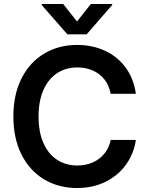

<svg xmlns="http://www.w3.org/2000/svg" viewBox="-20 -945 754 975"><path d="M373 -602.5Q314.5 -602.5 270 -573.5Q225.6 -544.4 200.7 -488.3Q175.8 -432.1 175.8 -353.5Q175.8 -274.4 200.7 -218.3Q225.6 -162.1 270.3 -133.3Q314.9 -104.5 373 -104.5Q415 -104.5 450.4 -119.9Q485.8 -135.3 509.8 -164.6Q533.7 -193.8 542 -234.4H669.9Q660.2 -166 620.8 -110.4Q581.5 -54.7 517.1 -22.5Q452.6 9.8 371.1 9.8Q277.8 9.8 204.3 -33.9Q130.9 -77.6 89.4 -159.9Q47.9 -242.2 47.9 -353.5Q47.9 -465.3 89.6 -547.4Q131.3 -629.4 204.8 -673.1Q278.3 -716.8 371.1 -716.8Q449.2 -716.8 513.2 -687.3Q577.1 -657.7 618.2 -601.8Q659.2 -545.9 669.9 -468.8H542Q534.7 -510.3 511.2 -540.5Q487.8 -570.8 451.9 -586.7Q416 -602.5 373 -602.5ZM371.1 -835.9 441.4 -924.8H549.8V-919.9L419.9 -770.5H322.3L191.4 -919.9V-924.8H300.8Z"/></svg>

Font: Pretendard JP SemiBold
Style: Regular
Weight: 600
Designer: Base glyphs from Inter by Rasmus Andersson; Hangeul glyphs from Noto Sans CJK(Source Han Sans) by Jang Soo-young and Kan
Foundry: Kil Hyung-jin
Version: Version 1.309